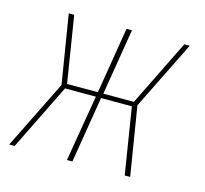

<svg xmlns="http://www.w3.org/2000/svg" viewBox="-83 -623 766 716"><g transform="rotate(15 300.0 -265.0)"><path d="M10 0 141 -265 98 -530H119L160 -274H279L321 -530H342L300 -274H418L544 -530H565L434 -265L477 0H456L415 -256H296L254 0H233L276 -256H157L31 0Z"/></g></svg>

Font: Iosevka Curly Thin Extended
Style: Italic
Weight: 100
Width: 7
Italic angle: -9°
Monospace: yes
Designer: Belleve Invis
Foundry: Belleve Invis
Version: Version 11.1.0; ttfautohint (v1.8.3)